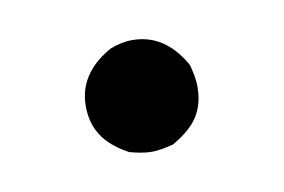

<svg xmlns="http://www.w3.org/2000/svg" viewBox="-32 -439 318 215"><g transform="rotate(-10 126.5 -331.5)"><path d="M63 -331C63 -299 82 -283 102 -272C110 -270 118 -268 127 -268C136 -268 144 -270 152 -272C172 -284 190 -298 190 -331C190 -340 188 -348 186 -356C175 -376 157 -395 127 -395C118 -395 110 -393 102 -390C82 -379 63 -361 63 -331Z"/></g></svg>

Font: fbb
Style: Regular
Weight: 400
Designer: David J. Perry, Michael Sharpe
Version: Version 1.045